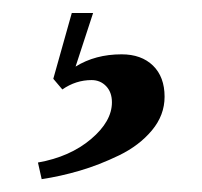

<svg xmlns="http://www.w3.org/2000/svg" viewBox="-20 -28 315 299"><path d="M39.1 225.1Q88.9 216.3 121.6 188.7Q154.3 161.1 154.3 131.3Q154.3 115.7 145.3 106.2Q136.2 96.7 122.6 96.7Q98.1 96.7 77.1 111.3L63 94.7L91.8 -7.8H125L97.7 75.7Q128.4 56.6 169.4 56.6Q200.2 56.6 218.3 74.2Q236.3 91.8 236.3 122.6Q236.3 151.4 216.6 175Q196.8 198.7 165.5 213.9Q134.3 229 104.2 237.8Q74.2 246.6 44.9 251Z"/></svg>

Font: Vidaloka
Style: Regular
Weight: 400
Designer: Cyreal (www.cyreal.org)
Foundry: Cyreal (www.cyreal.org)
Version: Version 1.011